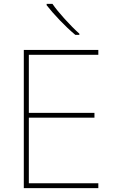

<svg xmlns="http://www.w3.org/2000/svg" viewBox="-20 -972 590 992"><path d="M251 -952H221V-945C256 -900 316 -836 369 -792H390V-798C345 -838 280 -909 251 -952ZM488 0V-25H129V-364H468V-389H129V-689H488V-714H103V0Z"/></svg>

Font: Noto Sans Sinhala Thin
Style: Regular
Weight: 100
Designer: Jelle Bosma - Monotype Design Team
Foundry: Monotype Imaging Inc.
Version: Version 2.006